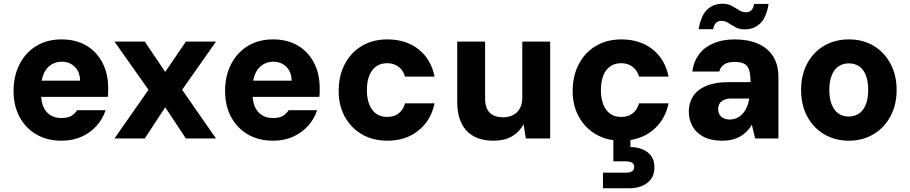

<svg xmlns="http://www.w3.org/2000/svg" viewBox="-20 -745 4896 1033"><path d="M311 12Q234 12 176 -21.5Q118 -55 85.5 -115.5Q53 -176 53 -255Q53 -336 85 -399Q117 -462 175 -497.5Q233 -533 311 -533Q389 -533 445 -499.5Q501 -466 531.5 -407Q562 -348 562 -271Q562 -261 562 -249Q562 -237 560 -224H159V-311H411Q410 -359 382 -386Q354 -413 312 -413Q281 -413 255.5 -397Q230 -381 215.5 -349Q201 -317 201 -268V-238Q201 -200 213 -171.5Q225 -143 249.5 -126.5Q274 -110 310 -110Q345 -110 364 -121.5Q383 -133 395 -152H548Q534 -107 500.5 -69Q467 -31 419 -9.5Q371 12 311 12Z M596 0 779 -262 596 -521H759L869 -358L980 -521H1142L960 -262L1142 0H980L869 -168L759 0Z M1449 12Q1372 12 1314 -21.5Q1256 -55 1223.5 -115.5Q1191 -176 1191 -255Q1191 -336 1223 -399Q1255 -462 1313 -497.5Q1371 -533 1449 -533Q1527 -533 1583 -499.5Q1639 -466 1669.5 -407Q1700 -348 1700 -271Q1700 -261 1700 -249Q1700 -237 1698 -224H1297V-311H1549Q1548 -359 1520 -386Q1492 -413 1450 -413Q1419 -413 1393.5 -397Q1368 -381 1353.5 -349Q1339 -317 1339 -268V-238Q1339 -200 1351 -171.5Q1363 -143 1387.5 -126.5Q1412 -110 1448 -110Q1483 -110 1502 -121.5Q1521 -133 1533 -152H1686Q1672 -107 1638.5 -69Q1605 -31 1557 -9.5Q1509 12 1449 12Z M2064 12Q1986 12 1927 -22.5Q1868 -57 1835 -117.5Q1802 -178 1802 -254Q1802 -337 1835 -400Q1868 -463 1927 -498Q1986 -533 2064 -533Q2164 -533 2231.5 -480Q2299 -427 2318 -333H2159Q2150 -366 2124.5 -385.5Q2099 -405 2063 -405Q2028 -405 2003.5 -387.5Q1979 -370 1966.5 -337.5Q1954 -305 1954 -261Q1954 -228 1961 -201Q1968 -174 1982 -155Q1996 -136 2016 -126Q2036 -116 2063 -116Q2088 -116 2107 -124.5Q2126 -133 2139.5 -149.5Q2153 -166 2159 -189H2318Q2299 -97 2231 -42.5Q2163 12 2064 12Z M2635 12Q2573 12 2529.5 -11.5Q2486 -35 2463 -81.5Q2440 -128 2440 -196V-521H2590V-216Q2590 -163 2615 -138.5Q2640 -114 2687 -114Q2716 -114 2739.5 -125.5Q2763 -137 2776.5 -161Q2790 -185 2790 -221V-521H2940V0H2809L2797 -77Q2776 -36 2735.5 -12Q2695 12 2635 12Z M3323 12Q3245 12 3186 -22.5Q3127 -57 3094 -117.5Q3061 -178 3061 -254Q3061 -337 3094 -400Q3127 -463 3186 -498Q3245 -533 3323 -533Q3423 -533 3490.5 -480Q3558 -427 3577 -333H3418Q3409 -366 3383.5 -385.5Q3358 -405 3322 -405Q3287 -405 3262.5 -387.5Q3238 -370 3225.5 -337.5Q3213 -305 3213 -261Q3213 -228 3220 -201Q3227 -174 3241 -155Q3255 -136 3275 -126Q3295 -116 3322 -116Q3347 -116 3366 -124.5Q3385 -133 3398.5 -149.5Q3412 -166 3418 -189H3577Q3558 -97 3490 -42.5Q3422 12 3323 12ZM3224 268V184H3346Q3368 184 3380 177Q3392 170 3392 153Q3392 137 3380 130Q3368 123 3346 123H3280V-4H3372V46Q3403 46 3433 57Q3463 68 3482 92Q3501 116 3501 156Q3501 195 3482 219.5Q3463 244 3432.5 256Q3402 268 3367 268Z M3867 12Q3806 12 3765.5 -9Q3725 -30 3705.5 -66Q3686 -102 3686 -145Q3686 -191 3708.5 -226.5Q3731 -262 3778.5 -282.5Q3826 -303 3898 -303H4018Q4018 -341 4011.5 -365Q4005 -389 3986.5 -400.5Q3968 -412 3931 -412Q3898 -412 3877 -399Q3856 -386 3850 -360H3705Q3711 -412 3739.5 -451Q3768 -490 3817.5 -511.5Q3867 -533 3932 -533Q4005 -533 4058 -510Q4111 -487 4139.5 -442Q4168 -397 4168 -330V0H4043L4025 -74Q4014 -55 3998.5 -39Q3983 -23 3963.5 -11.5Q3944 0 3920 6Q3896 12 3867 12ZM3905 -102Q3926 -102 3944 -110Q3962 -118 3975.5 -133Q3989 -148 3998 -168.5Q4007 -189 4011 -213V-215H3916Q3892 -215 3876 -208Q3860 -201 3852 -188.5Q3844 -176 3844 -159Q3844 -140 3852 -127.5Q3860 -115 3874 -108.5Q3888 -102 3905 -102ZM3987 -587Q3958 -587 3937 -598.5Q3916 -610 3898.5 -621.5Q3881 -633 3860 -633Q3844 -633 3832.5 -622Q3821 -611 3817 -588H3739Q3751 -660 3784 -692.5Q3817 -725 3867 -725Q3896 -725 3917 -713.5Q3938 -702 3956 -690.5Q3974 -679 3994 -679Q4011 -679 4022.5 -690Q4034 -701 4037 -724H4115Q4104 -652 4070.5 -619.5Q4037 -587 3987 -587Z M4546 12Q4472 12 4413.5 -23Q4355 -58 4322.5 -119.5Q4290 -181 4290 -261Q4290 -341 4322.5 -402.5Q4355 -464 4413.5 -498.5Q4472 -533 4547 -533Q4623 -533 4680.5 -498.5Q4738 -464 4771 -402.5Q4804 -341 4804 -261Q4804 -181 4771 -119.5Q4738 -58 4680 -23Q4622 12 4546 12ZM4546 -118Q4578 -118 4601.5 -134Q4625 -150 4638 -182Q4651 -214 4651 -261Q4651 -308 4638.5 -340Q4626 -372 4602.5 -388Q4579 -404 4547 -404Q4515 -404 4491.5 -388Q4468 -372 4455 -340Q4442 -308 4442 -261Q4442 -214 4455 -182Q4468 -150 4491.5 -134Q4515 -118 4546 -118Z"/></svg>

Font: DM Sans 10pt Black
Style: Regular
Weight: 900
Version: Version 4.004;gftools[0.9.30]